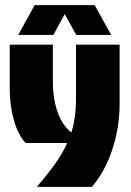

<svg xmlns="http://www.w3.org/2000/svg" viewBox="-20 -728 512 748"><path d="M127 0 125 -2Q169 -53 197 -93Q225 -133 241 -169L240 -171H80Q52 -199 35 -257Q18 -315 18 -381V-554H186V-411Q186 -341 205 -289.5Q224 -238 258 -212Q267 -241 271.5 -273Q276 -305 276 -345V-554H446V-321Q446 -262 433 -202Q420 -142 395.5 -90Q371 -38 338 0ZM51 -592 115 -708H349L413 -592H277L232 -673L188 -592Z"/></svg>

Font: Tac One
Style: Regular
Weight: 400
Designer: Oluseyi Olusanya, David Udoh, Eyiyemi Adegbite, Mirko Velimirović
Version: Version 1.003; ttfautohint (v1.8.4.7-5d5b)